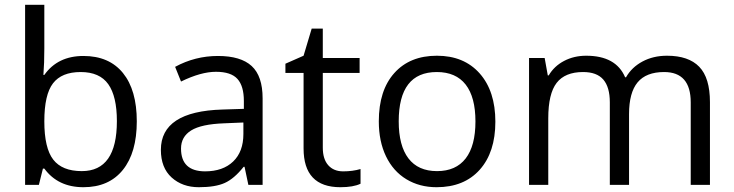

<svg xmlns="http://www.w3.org/2000/svg" viewBox="-20 -780 3096 810"><path d="M325.2 -58.1Q473.1 -58.1 473.1 -269Q473.1 -373.5 436.8 -424.8Q400.4 -476.1 320.3 -476.1Q240.2 -476.1 203.6 -428.5Q167 -380.9 167 -268.1Q167 -155.3 204.6 -106.7Q242.2 -58.1 325.2 -58.1ZM167 -68.8H161.1L144 0H85.9V-759.8H167V-575.2Q167 -513.2 163.1 -463.9H167Q223.6 -543.9 332 -543.9Q440.4 -543.9 498.8 -471.9Q557.1 -399.9 557.1 -268.1Q557.1 -136.2 498.3 -63.2Q439.5 9.8 332 9.8Q224.6 9.8 167 -68.8Z M844.7 -57.1Q920.4 -57.1 963.6 -98.6Q1006.8 -140.1 1006.8 -214.8V-263.2L925.8 -259.8Q829.1 -256.3 786.4 -229.7Q743.7 -203.1 743.7 -153.3Q743.7 -57.6 844.7 -57.1ZM1087.9 -365.2V0H1027.8L1011.7 -76.2H1007.8Q967.8 -25.9 928 -8.1Q888.2 9.8 818.8 9.8Q749.5 9.8 704.1 -31.2Q658.7 -72.3 658.7 -147.9Q658.7 -310.1 918 -317.9L1008.8 -320.8V-354Q1008.8 -417 981.7 -447Q954.6 -477.1 891.1 -477.1Q827.6 -477.1 743.7 -436L718.8 -498Q803.2 -543.9 899.4 -543.9Q995.6 -543.9 1041.7 -501.5Q1087.9 -459 1087.9 -365.2Z M1260.7 -153.8V-472.2H1184.1V-511.2L1260.7 -544.9L1294.9 -659.2H1341.8V-535.2H1497.1V-472.2H1341.8V-157.2Q1341.8 -108.9 1364.7 -83Q1387.7 -57.1 1427.7 -57.1Q1467.8 -57.1 1501 -66.9V-4.9Q1470.7 9.8 1416 9.8Q1260.7 9.8 1260.7 -153.8Z M1822.8 -476.1Q1662.1 -476.1 1662.1 -268.1Q1662.1 -165.5 1703.1 -111.8Q1744.1 -58.1 1823.7 -58.1Q1903.3 -58.1 1944.6 -111.6Q1985.8 -165 1985.8 -267.6Q1985.8 -370.1 1944.6 -423.1Q1903.3 -476.1 1822.8 -476.1ZM1821.8 9.8Q1750 9.8 1694.3 -23.9Q1638.7 -57.6 1608.4 -120.6Q1578.1 -183.6 1578.1 -268.1Q1578.1 -398.9 1643.6 -471.9Q1709 -544.9 1823.2 -544.9Q1937.5 -544.9 2003.7 -470.2Q2069.8 -395.5 2069.8 -266.6Q2069.8 -137.7 2003.9 -64Q1938 9.8 1821.8 9.8Z M2894 -348.1Q2894 -476.1 2781.7 -476.1Q2706.1 -476.1 2669.9 -432.6Q2633.8 -389.2 2633.8 -298.8V0H2552.7V-348.1Q2552.7 -412.1 2525.4 -444.1Q2498 -476.1 2439.9 -476.1Q2363.8 -476.1 2328.4 -430.4Q2293 -384.8 2293 -280.8V0H2211.9V-535.2H2277.8L2291 -461.9H2294.9Q2317.9 -501 2359.6 -522.9Q2401.4 -544.9 2453.1 -544.9Q2578.6 -544.9 2617.2 -454.1H2621.1Q2645 -496.1 2690.4 -520.5Q2735.8 -544.9 2793.9 -544.9Q2884.8 -544.9 2929.9 -498.3Q2975.1 -451.7 2975.1 -349.1V0H2894Z"/></svg>

Font: OpenSans
Style: Regular
Weight: 400
Foundry: Ascender Corporation
Version: Version 1.10